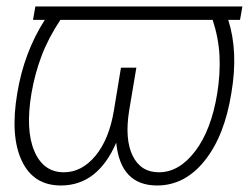

<svg xmlns="http://www.w3.org/2000/svg" viewBox="-20 -566 772 596"><path d="M732.4 -545.9 725.1 -504.4H688.5Q720.2 -405.3 698.2 -277.3Q677.2 -144.5 615.5 -67.4Q553.7 9.8 467.8 9.8Q354 9.8 340.8 -123Q283.2 9.8 168.9 9.8Q83.5 9.8 47.4 -67.4Q11.2 -144.5 33.7 -277.3Q54.7 -403.8 119.1 -504.4H82.5L89.8 -545.9ZM167.5 -504.4Q129.9 -447.8 108.9 -392.1Q87.9 -336.4 77.6 -275.9Q58.6 -162.1 86.7 -96.7Q114.7 -31.2 178.2 -31.2Q233.9 -31.2 276.4 -82.5Q318.8 -133.8 333.5 -222.7L355.5 -356H403.3L380.9 -222.7Q366.7 -133.8 391.8 -82.5Q417 -31.2 473.1 -31.2Q536.1 -31.2 585.9 -96.7Q635.7 -162.1 654.3 -275.9Q664.1 -336.4 661.4 -392.1Q658.7 -447.8 640.1 -504.4Z"/></svg>

Font: Inter Extra Light
Style: Italic
Weight: 200
Italic angle: -9.39999°
Designer: Rasmus Andersson
Foundry: rsms
Version: Version 4.000;git-3c8e0fc